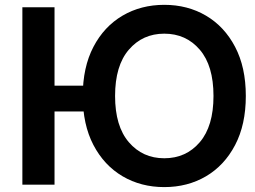

<svg xmlns="http://www.w3.org/2000/svg" viewBox="-20 -757 1045 787"><path d="M203.5 -727.3V0H71.7V-727.3ZM360.8 -405.9V-300.1H131.6V-405.9ZM987.6 -363.6Q987.6 -246.1 943.7 -162.5Q899.9 -78.8 824.4 -34.4Q748.9 9.9 653.4 9.9Q557.9 9.9 482.2 -34.6Q406.6 -79.2 362.9 -162.8Q319.2 -246.4 319.2 -363.6Q319.2 -481.2 362.9 -564.8Q406.6 -648.4 482.2 -692.8Q557.9 -737.2 653.4 -737.2Q748.9 -737.2 824.4 -692.8Q899.9 -648.4 943.7 -564.8Q987.6 -481.2 987.6 -363.6ZM855.1 -363.6Q855.1 -487.9 798.8 -553.4Q742.5 -619 653.4 -619Q564.6 -619 508.2 -553.4Q451.7 -487.9 451.7 -363.6Q451.7 -239.7 508.2 -174Q564.6 -108.3 653.4 -108.3Q742.5 -108.3 798.8 -174Q855.1 -239.7 855.1 -363.6Z"/></svg>

Font: Inter Zeller Semi Bold
Style: Regular
Weight: 600
Designer: Rasmus Andersson; Joe Bland
Foundry: zeller
Version: Version 3.015;git-dec3a8cb1